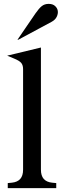

<svg xmlns="http://www.w3.org/2000/svg" viewBox="-20 -970 330 990"><path d="M99 -614Q99 -634 89.5 -645.5Q80 -657 53 -668L17 -683L191 -725V-95Q191 -64 205.5 -47.5Q220 -31 249 -28L270 -26V0H20V-26L41 -28Q70 -31 84.5 -47.5Q99 -64 99 -95ZM70 -765H74L247 -858Q265 -868 272.5 -883.5Q280 -899 278 -913.5Q276 -928 264 -939Q252 -950 231 -950Q210 -950 195.5 -938.5Q181 -927 163 -901Z"/></svg>

Font: Redaction
Style: Regular
Weight: 400
Designer: Jeremy Mickel / Forest Young
Foundry: MCKL
Version: Version 2.001; Redaction